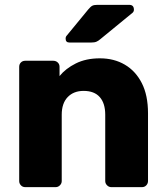

<svg xmlns="http://www.w3.org/2000/svg" viewBox="-20 -770 683 790"><path d="M84 0Q73 0 66 -7.5Q59 -15 59 -25V-495Q59 -506 66 -513Q73 -520 84 -520H199Q210 -520 217.5 -513Q225 -506 225 -495V-457Q250 -488 292 -509Q334 -530 391 -530Q449 -530 493.5 -504Q538 -478 563.5 -428Q589 -378 589 -304V-25Q589 -15 582 -7.5Q575 0 564 0H438Q428 0 420.5 -7.5Q413 -15 413 -25V-298Q413 -345 390.5 -370.5Q368 -396 324 -396Q283 -396 258.5 -370.5Q234 -345 234 -298V-25Q234 -15 226.5 -7.5Q219 0 209 0ZM266 -595Q250 -595 250 -611Q250 -619 255 -624L343 -731Q353 -743 360 -746.5Q367 -750 380 -750H512Q531 -750 531 -730Q531 -723 526 -718L393 -609Q385 -602 377 -598.5Q369 -595 355 -595Z"/></svg>

Font: Rubik
Style: Bold
Weight: 700
Designer: Hubert and Fischer
Foundry: Hubert and Fischer
Version: Version 2.300;gftools[0.9.30]